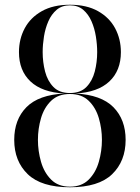

<svg xmlns="http://www.w3.org/2000/svg" viewBox="-20 -780 590 810"><path d="M40 -190Q40 -275.5 91.5 -327.8Q143 -380 252 -385.5Q157.5 -390.5 108.8 -436.2Q60 -482 60 -560Q60 -615 84.2 -660.5Q108.5 -706 156.5 -733Q204.5 -760 275 -760Q345.5 -760 393.5 -733Q441.5 -706 465.8 -660.5Q490 -615 490 -560Q490 -482 441.2 -436.2Q392.5 -390.5 298 -385.5Q407 -380 458.5 -327.8Q510 -275.5 510 -190Q510 -100 453 -45Q396 10 275 10Q154.5 10 97.2 -45Q40 -100 40 -190ZM160 -560Q160 -518 170.2 -478.2Q180.5 -438.5 205.5 -413Q230.5 -387.5 275 -387.5Q319.5 -387.5 344.5 -413Q369.5 -438.5 379.8 -478.2Q390 -518 390 -560Q390 -591.5 384.5 -626Q379 -660.5 366 -690.2Q353 -720 330.8 -738.8Q308.5 -757.5 275 -757.5Q241.5 -757.5 219.2 -738.8Q197 -720 184 -690.2Q171 -660.5 165.5 -626Q160 -591.5 160 -560ZM140 -190Q140 -143 153 -97.5Q166 -52 195.8 -22.2Q225.5 7.5 275 7.5Q324.5 7.5 354.2 -22.2Q384 -52 397 -97.5Q410 -143 410 -190Q410 -237 397 -281.5Q384 -326 354.2 -354.8Q324.5 -383.5 275 -383.5Q225.5 -383.5 195.8 -354.8Q166 -326 153 -281.5Q140 -237 140 -190Z"/></svg>

Font: Bodoni* 72pt
Style: Regular
Weight: 400
Version: Version 2.3